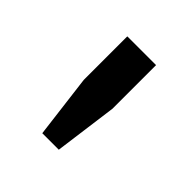

<svg xmlns="http://www.w3.org/2000/svg" viewBox="-81 -853 321 321"><g transform="rotate(45 79.5 -692.5)"><path d="M46 -697V-800H114V-697L99 -585H60Z"/></g></svg>

Font: Big Shoulders Display Medium
Style: Regular
Weight: 500
Designer: Patric King
Foundry: XO Type Co
Version: Version 1.000; ttfautohint (v1.8.2)